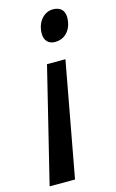

<svg xmlns="http://www.w3.org/2000/svg" viewBox="-144 -594 500 825"><g transform="rotate(-15 105.5 -181.5)"><path d="M154 -409C204 -409 231 -451 231 -498C231 -530 212 -547 180 -547C140 -547 107 -510 107 -458C107 -427 125 -409 154 -409ZM-30 184H83L177 -326H95Z"/></g></svg>

Font: Noto Sans UI Condensed Medium
Style: Italic
Weight: 500
Width: 3
Italic angle: -12°
Designer: Monotype Design Team
Foundry: Monotype Imaging Inc.
Version: Version 1.901